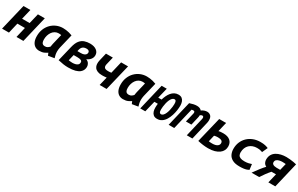

<svg xmlns="http://www.w3.org/2000/svg" viewBox="210 -1931 5181 3333"><g transform="rotate(30 2800.5 -264.0)"><path d="M3 0 129 -526H267L218 -323H369L418 -526H556L430 0H292L341 -208H190L141 0Z M749 12Q700 11 664.5 -12.5Q629 -36 609.5 -81Q590 -126 590 -193Q590 -269 615.5 -332.5Q641 -396 686.5 -442Q732 -488 791.5 -513Q851 -538 918 -538Q948 -538 979 -534Q1010 -530 1042 -522Q1074 -514 1106 -501L1037 -215Q1033 -195 1030.5 -175.5Q1028 -156 1028 -136Q1028 -103 1034 -72.5Q1040 -42 1050 -11L929 9Q925 1 917.5 -16.5Q910 -34 908 -40Q886 -24 847.5 -6Q809 12 749 12ZM799 -105Q831 -105 852 -119Q873 -133 889 -152Q891 -169 893.5 -183Q896 -197 900 -216L948 -416Q935 -419 922 -420Q909 -421 897 -421Q858 -421 826 -403Q794 -385 772 -354.5Q750 -324 738 -285Q726 -246 726 -204Q726 -165 735 -143.5Q744 -122 760.5 -113.5Q777 -105 799 -105Z M1330 11Q1283 11 1234.5 4Q1186 -3 1127 -17L1200 -320Q1222 -411 1259.5 -458Q1297 -505 1347.5 -522.5Q1398 -540 1457 -540Q1541 -540 1589.5 -503.5Q1638 -467 1638 -408Q1638 -362 1609 -325.5Q1580 -289 1534 -271Q1573 -256 1592.5 -226Q1612 -196 1612 -161Q1612 -131 1600 -101Q1588 -71 1557.5 -45.5Q1527 -20 1471.5 -4.5Q1416 11 1330 11ZM1356 -96Q1386 -96 1414.5 -103Q1443 -110 1461.5 -127Q1480 -144 1480 -175Q1480 -203 1455 -213.5Q1430 -224 1383 -224H1309L1280 -103Q1297 -100 1319 -98Q1341 -96 1356 -96ZM1331 -316H1396Q1438 -316 1462.5 -326Q1487 -336 1498 -352.5Q1509 -369 1509 -386Q1509 -409 1493.5 -421Q1478 -433 1448 -433Q1414 -433 1391 -421.5Q1368 -410 1355 -389Q1342 -368 1336 -339Z M1959 0 2001 -172Q1985 -170 1969 -168.5Q1953 -167 1938.5 -166.5Q1924 -166 1909 -166Q1853 -166 1816.5 -181.5Q1780 -197 1760.5 -225Q1741 -253 1738 -291Q1735 -329 1746 -374L1782 -526H1920L1882 -366Q1874 -329 1890 -305Q1906 -281 1966 -281Q1984 -281 2000.5 -282.5Q2017 -284 2029 -286L2086 -526H2225L2098 0Z M2429 12Q2380 11 2344.5 -12.5Q2309 -36 2289.5 -81Q2270 -126 2270 -193Q2270 -269 2295.5 -332.5Q2321 -396 2366.5 -442Q2412 -488 2471.5 -513Q2531 -538 2598 -538Q2628 -538 2659 -534Q2690 -530 2722 -522Q2754 -514 2786 -501L2717 -215Q2713 -195 2710.5 -175.5Q2708 -156 2708 -136Q2708 -103 2714 -72.5Q2720 -42 2730 -11L2609 9Q2605 1 2597.5 -16.5Q2590 -34 2588 -40Q2566 -24 2527.5 -6Q2489 12 2429 12ZM2479 -105Q2511 -105 2532 -119Q2553 -133 2569 -152Q2571 -169 2573.5 -183Q2576 -197 2580 -216L2628 -416Q2615 -419 2602 -420Q2589 -421 2577 -421Q2538 -421 2506 -403Q2474 -385 2452 -354.5Q2430 -324 2418 -285Q2406 -246 2406 -204Q2406 -165 2415 -143.5Q2424 -122 2440.5 -113.5Q2457 -105 2479 -105Z M3114 12Q3068 12 3041.5 -9.5Q3015 -31 3003.5 -66Q2992 -101 2992 -141Q2992 -159 2993 -179.5Q2994 -200 2997 -222H2928L2874 0H2773L2898 -526H3001L2950 -318H3017Q3029 -361 3047.5 -400.5Q3066 -440 3092 -471.5Q3118 -503 3152.5 -521.5Q3187 -540 3230 -540Q3276 -540 3302.5 -518.5Q3329 -497 3340.5 -462.5Q3352 -428 3352 -388Q3352 -346 3344.5 -293.5Q3337 -241 3320 -187.5Q3303 -134 3275.5 -88.5Q3248 -43 3208 -15.5Q3168 12 3114 12ZM3132 -92Q3158 -92 3177 -112Q3196 -132 3210 -164Q3224 -196 3232.5 -233Q3241 -270 3245 -304Q3249 -338 3249 -362Q3249 -405 3239 -420.5Q3229 -436 3212 -436Q3186 -436 3166.5 -416Q3147 -396 3133 -364Q3119 -332 3110.5 -295Q3102 -258 3098 -224Q3094 -190 3094 -166Q3094 -123 3104.5 -107.5Q3115 -92 3132 -92Z M3342 0 3462 -503Q3503 -517 3538 -524.5Q3573 -532 3605 -532Q3634 -532 3659 -523Q3684 -514 3700 -493Q3726 -513 3755.5 -522.5Q3785 -532 3809 -532Q3853 -532 3881.5 -504.5Q3910 -477 3910 -419Q3910 -406 3908.5 -390.5Q3907 -375 3903 -360L3818 0H3706L3793 -370Q3795 -378 3796 -386.5Q3797 -395 3797 -399Q3797 -416 3789.5 -424Q3782 -432 3767 -432Q3757 -432 3746.5 -426.5Q3736 -421 3727 -413Q3727 -387 3720 -360L3682 -200H3573L3613 -367Q3615 -374 3617 -383Q3619 -392 3619 -401Q3619 -412 3613.5 -421.5Q3608 -431 3591 -431Q3581 -431 3572 -429.5Q3563 -428 3555 -426L3454 0Z M4136 11Q4087 11 4035.5 4.5Q3984 -2 3928 -15L4052 -526H4190L4145 -337Q4162 -343 4192 -345Q4222 -347 4239 -347Q4330 -347 4378.5 -305Q4427 -263 4427 -189Q4427 -147 4409 -110.5Q4391 -74 4354.5 -47Q4318 -20 4263.5 -4.5Q4209 11 4136 11ZM4159 -96Q4222 -96 4256.5 -118Q4291 -140 4291 -178Q4291 -210 4266 -225Q4241 -240 4192 -240Q4173 -240 4153 -237.5Q4133 -235 4119 -230L4089 -101Q4106 -98 4124.5 -97Q4143 -96 4159 -96Z M4765 12Q4675 12 4622 -17.5Q4569 -47 4546.5 -96Q4524 -145 4524 -204Q4524 -277 4549.5 -338Q4575 -399 4622 -444Q4669 -489 4733 -514Q4797 -539 4874 -539Q4933 -539 4969 -530.5Q5005 -522 5033 -510L4983 -400Q4966 -408 4938 -414Q4910 -420 4874 -420Q4829 -420 4790.5 -406Q4752 -392 4723.5 -365Q4695 -338 4679 -299Q4663 -260 4663 -209Q4663 -180 4674 -157Q4685 -134 4714.5 -121Q4744 -108 4798 -108Q4842 -108 4879 -116.5Q4916 -125 4935 -133L4949 -24Q4931 -14 4908.5 -6Q4886 2 4852 7Q4818 12 4765 12Z M5004 0Q5048 -63 5092.5 -120Q5137 -177 5174 -216Q5137 -236 5123 -265.5Q5109 -295 5109 -323Q5109 -383 5133 -424Q5157 -465 5198 -490Q5239 -515 5289.5 -526.5Q5340 -538 5393 -538Q5428 -538 5467 -534Q5506 -530 5541.5 -524Q5577 -518 5601 -511L5480 0H5341L5386 -187H5310Q5307 -187 5303 -187Q5299 -187 5296 -187Q5256 -142 5222.5 -96Q5189 -50 5156 0ZM5335 -291H5410L5443 -426Q5433 -427 5416 -428.5Q5399 -430 5373 -430Q5348 -430 5317.5 -423.5Q5287 -417 5265 -399.5Q5243 -382 5243 -347Q5243 -326 5257.5 -313.5Q5272 -301 5293 -296Q5314 -291 5335 -291Z"/></g></svg>

Font: Ubuntu Sans Mono
Style: Bold Italic
Weight: 700
Italic angle: -13.5°
Monospace: yes
Designer: Dalton Maag Ltd
Foundry: Dalton Maag Ltd
Version: Version 1.006